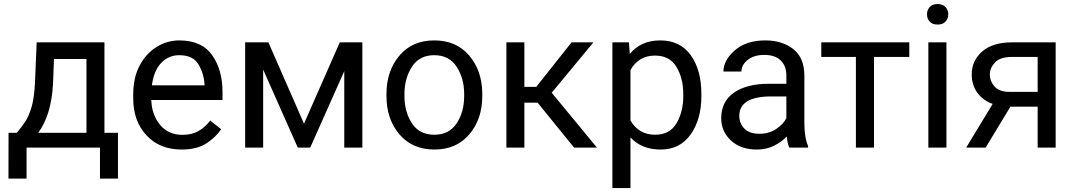

<svg xmlns="http://www.w3.org/2000/svg" viewBox="-20 -741 5397 964"><path d="M164.1 -528.3H504.4V-74.2H572.3V155.8H481.9V0H113.3V155.8H22.5L22.9 -74.2H64.5Q85.9 -99.6 105.5 -128.4Q125 -157.2 138.7 -204.3Q152.3 -251.5 155.8 -329.6ZM171.9 -74.2H414.1V-444.8H251L246.1 -318.4Q237.3 -162.6 171.9 -74.2Z M1090.3 -92.3Q1064.5 -53.2 1017.1 -21.7Q969.7 9.8 891.6 9.8Q781.2 9.8 715.1 -62Q648.9 -133.8 648.9 -245.6V-266.1Q648.9 -352.5 681.9 -413.3Q714.8 -474.1 767.6 -506.1Q820.3 -538.1 879.9 -538.1Q993.2 -538.1 1045.2 -464.1Q1097.2 -390.1 1097.2 -279.3V-238.8H739.7Q741.7 -166 783 -115Q824.2 -64 896.5 -64Q944.3 -64 977.5 -83.5Q1010.7 -103 1035.6 -135.7ZM879.9 -463.9Q826.2 -463.9 789.1 -424.8Q752 -385.7 742.7 -312.5H1006.8V-319.3Q1003.4 -372.1 976.3 -418Q949.2 -463.9 879.9 -463.9Z M1506.3 -120.1 1686 -528.3H1799.3V0H1708.5V-383.8L1537.6 0H1475.1L1301.3 -391.6V0H1210.9V-528.3H1327.6Z M1920.4 -269.5Q1920.4 -384.3 1984.9 -461.2Q2049.3 -538.1 2160.2 -538.1Q2271 -538.1 2335.4 -462.6Q2399.9 -387.2 2401.4 -274.4V-258.3Q2401.4 -143.6 2336.7 -66.9Q2272 9.8 2161.1 9.8Q2049.8 9.8 1985.1 -66.9Q1920.4 -143.6 1920.4 -258.3ZM2010.7 -258.3Q2010.7 -179.7 2048.1 -122.1Q2085.4 -64.5 2161.1 -64.5Q2234.9 -64.5 2272.5 -121.3Q2310.1 -178.2 2310.5 -256.8V-269.5Q2310.5 -347.2 2272.9 -405.5Q2235.4 -463.9 2160.2 -463.9Q2085.4 -463.9 2048.1 -405.5Q2010.7 -347.2 2010.7 -269.5Z M2862.3 0 2679.2 -225.6H2612.8V0H2522.5V-528.3H2612.8V-304.7H2672.4L2849.6 -528.3H2959.5L2750 -275.4L2977.1 0Z M3296.4 9.8Q3201.2 9.8 3145.5 -51.3V203.1H3054.7V-528.3H3137.7L3142.1 -470.2Q3197.8 -538.1 3294.9 -538.1Q3395 -538.1 3448.2 -463.9Q3501.5 -389.6 3501.5 -268.6V-258.3Q3501.5 -142.6 3448 -66.4Q3394.5 9.8 3296.4 9.8ZM3268.6 -461.9Q3186.5 -461.9 3145.5 -389.2V-136.2Q3187 -64.5 3269.5 -64.5Q3342.8 -64.5 3376.7 -122.1Q3410.6 -179.7 3410.6 -258.3V-268.6Q3410.6 -347.2 3376.7 -404.5Q3342.8 -461.9 3268.6 -461.9Z M3942.9 0Q3934.1 -19 3930.2 -55.7Q3904.8 -28.8 3866.7 -9.5Q3828.6 9.8 3779.8 9.8Q3698.7 9.8 3649.9 -35.6Q3601.1 -81.1 3601.1 -147Q3601.1 -231.9 3665.5 -276.1Q3730 -320.3 3838.9 -320.3H3928.2V-362.3Q3928.2 -409.2 3900.1 -437.3Q3872.1 -465.3 3816.9 -465.3Q3765.6 -465.3 3734.1 -440.2Q3702.6 -415 3702.6 -381.8H3612.3Q3612.3 -438.5 3669.4 -488.3Q3726.6 -538.1 3822.3 -538.1Q3908.2 -538.1 3963.4 -494.1Q4018.6 -450.2 4018.6 -361.3V-124Q4018.6 -50.8 4037.1 -7.8V0ZM3793 -69.3Q3841.8 -69.3 3877.7 -93.8Q3913.6 -118.2 3928.2 -147.9V-256.8H3844.2Q3691.9 -253.9 3691.9 -159.2Q3691.9 -121.6 3717.3 -95.5Q3742.7 -69.3 3793 -69.3Z M4103.5 -455.1V-528.3H4545.4V-455.1H4368.2V0H4277.3V-455.1Z M4634.3 -668.5Q4634.3 -690.4 4647.7 -705.6Q4661.1 -720.7 4687.5 -720.7Q4713.4 -720.7 4727.3 -705.6Q4741.2 -690.4 4741.2 -668.5Q4741.2 -647.5 4727.3 -632.6Q4713.4 -617.7 4687.5 -617.7Q4661.1 -617.7 4647.7 -632.6Q4634.3 -647.5 4634.3 -668.5ZM4731.9 -528.3V0H4641.1V-528.3Z M5189.9 0V-205.6H5053.2L4928.7 0H4831.1L4963.9 -219.2Q4913.1 -237.8 4886 -276.9Q4858.9 -315.9 4858.9 -367.2Q4858.9 -436.5 4911.4 -482.4Q4963.9 -528.3 5059.6 -528.3H5280.3V0ZM5189.9 -279.8V-455.1H5059.6Q5001.5 -455.1 4975.6 -427.2Q4949.7 -399.4 4949.7 -366.2Q4949.7 -334 4973.1 -306.9Q4996.6 -279.8 5048.8 -279.8Z"/></svg>

Font: Roboto21382017
Style: Regular
Weight: 400
Designer: Christian Robertson
Foundry: Google
Version: Version 2.138; 2017